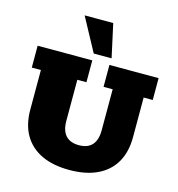

<svg xmlns="http://www.w3.org/2000/svg" viewBox="-118 -905 943 1018"><g transform="rotate(15 354.0 -396.5)"><path d="M354 10Q264 10 201 -20Q138 -50 105 -107Q72 -164 72 -246V-463H22V-583H322V-463H272V-236Q272 -203 282.5 -179Q293 -155 315 -142.5Q337 -130 369 -130Q402 -130 423.5 -142.5Q445 -155 455.5 -179Q466 -203 466 -236V-463H416V-583H686V-463H636V-246Q636 -164 603 -107Q570 -50 507 -20Q444 10 354 10ZM320 -620 221 -803H378L418 -620Z"/></g></svg>

Font: Rokkitt Black
Style: Regular
Weight: 900
Designer: Vernon Adams
Foundry: Vernon Adams
Version: Version 3.103